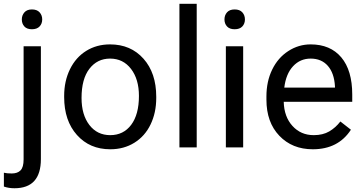

<svg xmlns="http://www.w3.org/2000/svg" viewBox="-52 -770 1896 1003"><path d="M161.6 -528.3V61Q161.6 213.4 23.4 213.4Q-6.3 213.4 -31.7 204.6V132.3Q-16.1 136.2 9.3 136.2Q39.6 136.2 55.4 119.9Q71.3 103.5 71.3 63V-528.3ZM62 -668.5Q62 -689.9 75.4 -705.3Q88.9 -720.7 114.7 -720.7Q141.1 -720.7 154.8 -705.6Q168.5 -690.4 168.5 -668.5Q168.5 -646.5 154.8 -631.8Q141.1 -617.2 114.7 -617.2Q88.4 -617.2 75.2 -631.8Q62 -646.5 62 -668.5Z M283.2 -269Q283.2 -346.7 313.7 -408.7Q344.2 -470.7 398.7 -504.4Q453.1 -538.1 522.9 -538.1Q630.9 -538.1 697.5 -463.4Q764.2 -388.7 764.2 -264.6V-258.3Q764.2 -181.2 734.6 -119.9Q705.1 -58.6 650.1 -24.4Q595.2 9.8 523.9 9.8Q416.5 9.8 349.9 -64.9Q283.2 -139.6 283.2 -262.7ZM374 -258.3Q374 -170.4 414.8 -117.2Q455.6 -64 523.9 -64Q592.8 -64 633.3 -117.9Q673.8 -171.9 673.8 -269Q673.8 -356 632.6 -409.9Q591.3 -463.9 522.9 -463.9Q456.1 -463.9 415 -410.6Q374 -357.4 374 -258.3Z M975.6 0H885.3V-750H975.6Z M1218.3 0H1127.9V-528.3H1218.3ZM1120.6 -668.5Q1120.6 -690.4 1134 -705.6Q1147.5 -720.7 1173.8 -720.7Q1200.2 -720.7 1213.9 -705.6Q1227.5 -690.4 1227.5 -668.5Q1227.5 -646.5 1213.9 -631.8Q1200.2 -617.2 1173.8 -617.2Q1147.5 -617.2 1134 -631.8Q1120.6 -646.5 1120.6 -668.5Z M1582 9.8Q1474.6 9.8 1407.2 -60.8Q1339.8 -131.3 1339.8 -249.5V-266.1Q1339.8 -344.7 1369.9 -406.5Q1399.9 -468.3 1453.9 -503.2Q1507.8 -538.1 1570.8 -538.1Q1673.8 -538.1 1731 -470.2Q1788.1 -402.3 1788.1 -275.9V-238.3H1430.2Q1432.1 -160.2 1475.8 -112.1Q1519.5 -64 1586.9 -64Q1634.8 -64 1668 -83.5Q1701.2 -103 1726.1 -135.3L1781.2 -92.3Q1714.8 9.8 1582 9.8ZM1570.8 -463.9Q1516.1 -463.9 1479 -424.1Q1441.9 -384.3 1433.1 -312.5H1697.8V-319.3Q1693.8 -388.2 1660.6 -426Q1627.4 -463.9 1570.8 -463.9Z"/></svg>

Font: RobotoSquareBracket
Style: Square-Bracket
Weight: 400
Version: Version 2.137; 2017